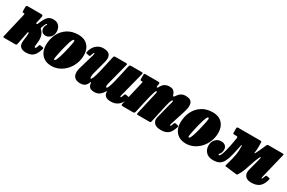

<svg xmlns="http://www.w3.org/2000/svg" viewBox="91 -1530 3806 2549"><g transform="rotate(30 1994.0 -256.0)"><path d="M524 -120.5Q506 -62.5 481.5 -30.8Q457 1 425 13Q393 25 353 25Q295 25 267 -3.5Q239 -32 247 -96L255 -160Q256 -171.5 257.2 -183.5Q258.5 -195.5 258.5 -207Q258.5 -223.5 257 -223.5Q255.5 -223.5 254.8 -223.2Q254 -223 252.5 -223Q250 -223 247 -224Q243.5 -224.5 241.5 -217L203 -26Q199.5 -10 196.5 -5Q193.5 0 174.5 0H17.5Q-7.5 0 -8.2 -5.2Q-9 -10.5 -4.5 -30L79.5 -387Q83.5 -404.5 82.5 -409.8Q81.5 -415 70.5 -415H65.5Q53 -415 49.8 -419.2Q46.5 -423.5 46.5 -439V-489Q46.5 -511 52.2 -515.5Q58 -520 79.5 -520H269Q292 -520 298.5 -513.5Q305 -507 299.5 -481L279.5 -390Q277.5 -382.5 277 -379.8Q276.5 -377 280 -377.5Q282.5 -378 284.5 -378.2Q286.5 -378.5 288.5 -378.5Q290 -378.5 292.2 -378.2Q294.5 -378 296 -378Q298.5 -378 302.5 -387.5Q303.5 -390 304.2 -392.2Q305 -394.5 306 -397Q324.5 -440 342.8 -472.2Q361 -504.5 387 -522.2Q413 -540 455 -540Q513 -540 542.8 -504Q572.5 -468 572.5 -414Q572.5 -382 558 -356Q543.5 -330 519.8 -314.5Q496 -299 468 -299Q431 -299 411.2 -321.8Q391.5 -344.5 392 -378Q392.5 -402 402.5 -415.8Q412.5 -429.5 413 -437.5Q413 -445 408 -445Q402.5 -445 393.2 -429.8Q384 -414.5 370.5 -375Q370 -373 369 -371.2Q368 -369.5 367 -367Q364.5 -361 365.5 -354.8Q366.5 -348.5 375 -341Q408.5 -312 419.8 -266.5Q431 -221 423.5 -168L418.5 -114Q415.5 -92 430 -92Q438.5 -92 445 -106.2Q451.5 -120.5 459.5 -146Q463 -156 470 -155Q477 -154 486.5 -152.5L517 -148Q531.5 -145.5 524 -120.5Z M535.5 -195Q535.5 -290 572.8 -365.8Q610 -441.5 679.5 -485.8Q749 -530 845 -530Q936.5 -530 988.8 -475Q1041 -420 1041 -330Q1041 -259 1016.5 -197.2Q992 -135.5 949.2 -88.8Q906.5 -42 851.5 -16Q796.5 10 735 10Q670 10 625.5 -17.2Q581 -44.5 558.2 -91Q535.5 -137.5 535.5 -195ZM722.5 -100Q722.5 -92.5 724.5 -86.2Q726.5 -80 733 -80Q743 -80 754.2 -103Q765.5 -126 777 -162.5Q788.5 -199 799 -241Q809.5 -283 817.8 -321.5Q826 -360 831 -387Q836 -414 836 -420Q836 -427 833.5 -433.5Q831 -440 823.5 -440Q814 -440 803 -416.8Q792 -393.5 780.8 -356.5Q769.5 -319.5 759 -277.2Q748.5 -235 740.2 -196.2Q732 -157.5 727.2 -131.2Q722.5 -105 722.5 -100Z M1054.5 -398.5Q1073 -467 1118 -503.5Q1163 -540 1218 -540Q1280.5 -540 1307.5 -516.2Q1334.5 -492.5 1334.5 -449.5Q1334.5 -424.5 1327 -395L1278 -210Q1264.5 -162 1263.5 -134.5Q1262.5 -107 1274.5 -107Q1286 -107 1299.8 -143.5Q1313.5 -180 1328.2 -238.8Q1343 -297.5 1357 -364L1384 -488Q1387 -502.5 1391.5 -511.2Q1396 -520 1413 -520H1564Q1586 -520 1592 -517.2Q1598 -514.5 1593.5 -497L1505.5 -156Q1497.5 -107 1514.5 -107Q1526 -107 1539.8 -143.5Q1553.5 -180 1568.2 -238.8Q1583 -297.5 1597 -364L1624 -488Q1627 -502.5 1631.5 -511.2Q1636 -520 1653 -520H1804Q1826 -520 1832 -517.2Q1838 -514.5 1833.5 -497L1738 -126Q1735 -115 1733.5 -103.5Q1732 -92 1738.5 -92Q1747 -92 1751 -102.2Q1755 -112.5 1764.5 -137Q1768.5 -148.5 1771.5 -152.5Q1774.5 -156.5 1790.5 -154L1819 -149.5Q1832 -148 1833.5 -140.8Q1835 -133.5 1831 -118Q1813.5 -48.5 1768.2 -11.8Q1723 25 1656.5 25Q1594 25 1570.2 0.8Q1546.5 -23.5 1546.5 -50V-60Q1546.5 -66.5 1541.8 -66.2Q1537 -66 1532 -57Q1515 -24.5 1483.2 0.2Q1451.5 25 1401.5 25Q1346.5 25 1326.5 0.8Q1306.5 -23.5 1306.5 -50Q1306.5 -58.5 1302.8 -65.5Q1299 -72.5 1292 -57Q1275 -17 1250.5 1Q1226 19 1176 19Q1153 19 1128.5 11Q1104 3 1086.8 -18.2Q1069.5 -39.5 1067 -78.2Q1064.5 -117 1084.5 -179L1146 -390Q1150.5 -405.5 1150.5 -414Q1150.5 -423 1145 -423Q1140 -423 1134.5 -413.2Q1129 -403.5 1119.5 -373Q1117 -365 1114.2 -361Q1111.5 -357 1096.5 -360L1062.5 -366.5Q1051.5 -369 1051 -376.2Q1050.5 -383.5 1054.5 -398.5Z M1876.5 -520H2063Q2080 -520 2088 -516Q2096 -512 2093.5 -496L2087.5 -459Q2085.5 -448 2092.5 -443.5Q2099.5 -439 2110 -457.5Q2134 -503.5 2164.8 -521.2Q2195.5 -539 2233.5 -539Q2278 -539 2298.5 -520.5Q2319 -502 2326.5 -476Q2334 -450.5 2342.2 -449.8Q2350.5 -449 2363 -467.5Q2390 -508 2418.2 -523.5Q2446.5 -539 2482.5 -539Q2512 -539 2536.5 -531.2Q2561 -523.5 2575.2 -502.2Q2589.5 -481 2589 -442.2Q2588.5 -403.5 2568.5 -341L2499.5 -125Q2496.5 -115.5 2495.8 -109.8Q2495 -104 2495 -101Q2495 -92 2502.5 -92Q2508 -92 2512.5 -103.2Q2517 -114.5 2524 -135Q2529 -148.5 2533.5 -152.2Q2538 -156 2552 -153.5L2576.5 -149Q2594.5 -145.5 2596.2 -139.5Q2598 -133.5 2590 -110Q2577.5 -73.5 2558.8 -44Q2540 -14.5 2507 2.8Q2474 20 2419.5 20Q2352 20 2322.2 -7.5Q2292.5 -35 2292.5 -73Q2292.5 -87.5 2295.5 -100.8Q2298.5 -114 2302 -125L2348.5 -310Q2363 -358 2367.5 -378Q2372 -398 2360.5 -398Q2350 -398 2339.2 -367.8Q2328.5 -337.5 2316.8 -286Q2305 -234.5 2291 -170.5L2258.5 -21Q2256.5 -10.5 2252 -5.2Q2247.5 0 2234.5 0H2063.5Q2045 0 2042.2 -5.5Q2039.5 -11 2043 -27.5L2113.5 -338Q2124.5 -379.5 2123.2 -388.8Q2122 -398 2113.5 -398Q2105.5 -398 2094.8 -367.8Q2084 -337.5 2071 -285.8Q2058 -234 2044 -169.5L2012.5 -26Q2009.5 -13.5 2003.5 -6.8Q1997.5 0 1981.5 0H1836.5Q1810.5 0 1806 -6.8Q1801.5 -13.5 1806 -33L1888 -386Q1892 -403.5 1893.2 -409.2Q1894.5 -415 1878.5 -415H1873.5Q1861.5 -415 1857.5 -418.8Q1853.5 -422.5 1853.5 -442V-494Q1853.5 -510.5 1856.8 -515.2Q1860 -520 1876.5 -520Z M2596 -195Q2596 -290 2633.2 -365.8Q2670.5 -441.5 2740 -485.8Q2809.5 -530 2905.5 -530Q2997 -530 3049.2 -475Q3101.5 -420 3101.5 -330Q3101.5 -259 3077 -197.2Q3052.5 -135.5 3009.8 -88.8Q2967 -42 2912 -16Q2857 10 2795.5 10Q2730.5 10 2686 -17.2Q2641.5 -44.5 2618.8 -91Q2596 -137.5 2596 -195ZM2783 -100Q2783 -92.5 2785 -86.2Q2787 -80 2793.5 -80Q2803.5 -80 2814.8 -103Q2826 -126 2837.5 -162.5Q2849 -199 2859.5 -241Q2870 -283 2878.2 -321.5Q2886.5 -360 2891.5 -387Q2896.5 -414 2896.5 -420Q2896.5 -427 2894 -433.5Q2891.5 -440 2884 -440Q2874.5 -440 2863.5 -416.8Q2852.5 -393.5 2841.2 -356.5Q2830 -319.5 2819.5 -277.2Q2809 -235 2800.8 -196.2Q2792.5 -157.5 2787.8 -131.2Q2783 -105 2783 -100Z M3992 -495 3902 -126Q3901 -121.5 3899.5 -113.2Q3898 -105 3898 -101Q3898 -92 3902.5 -92Q3911 -92 3925.5 -135.5Q3930.5 -150 3934.2 -153.5Q3938 -157 3948 -155L3984.5 -148.5Q3997 -146.5 3995.5 -134.2Q3994 -122 3988.5 -106Q3964 -31.5 3918.8 -3.2Q3873.5 25 3812 25Q3750.5 25 3722.2 -1.5Q3694 -28 3694 -73Q3694 -80.5 3696.5 -94.5Q3699 -108.5 3702 -120L3747 -290Q3759.5 -336.5 3750.5 -332.5Q3741.5 -328.5 3725.5 -293Q3707 -252 3689.5 -195.5Q3672 -139 3650.5 -81.5Q3629 -24 3598.5 21Q3593.5 28.5 3583.5 27.8Q3573.5 27 3565 25.5L3406.5 6.5Q3398.5 5 3403 -11Q3420.5 -74 3431.5 -117.2Q3442.5 -160.5 3448.2 -193Q3454 -225.5 3455.8 -255.2Q3457.5 -285 3456.5 -321Q3456 -345 3452 -346.5Q3448 -348 3443 -324Q3424.5 -230.5 3407.5 -164.8Q3390.5 -99 3368 -58.2Q3345.5 -17.5 3310.5 1.2Q3275.5 20 3220.5 20Q3148 20 3109.8 -20Q3071.5 -60 3071.5 -120Q3071.5 -178 3106.2 -215.2Q3141 -252.5 3193.5 -252.5Q3235 -252.5 3257.5 -230.2Q3280 -208 3280 -173.5Q3280 -143.5 3271.5 -126Q3263 -108.5 3254.5 -99.8Q3246 -91 3246 -87.5Q3246 -82.5 3250.2 -80Q3254.5 -77.5 3258 -77.5Q3268 -77.5 3279.8 -102.2Q3291.5 -127 3303.5 -170.2Q3315.5 -213.5 3327 -268.8Q3338.5 -324 3348 -385.5Q3350.5 -402.5 3346 -408.8Q3341.5 -415 3324.5 -415H3298Q3282.5 -415 3279 -419.5Q3275.5 -424 3275.5 -440V-500Q3275.5 -514.5 3281.2 -517.2Q3287 -520 3300.5 -520H3628Q3645.5 -520 3650.5 -517.8Q3655.5 -515.5 3656 -500Q3658 -456.5 3657.5 -431Q3657 -405.5 3655 -387.5Q3653 -369.5 3650 -348Q3649 -339.5 3652.2 -336Q3655.5 -332.5 3660.5 -342Q3676.5 -372.5 3687.5 -396.2Q3698.5 -420 3709.5 -445Q3720.5 -470 3735.5 -504Q3739.5 -513.5 3746 -516.8Q3752.5 -520 3758.5 -520H3970.5Q3990 -520 3993.5 -516Q3997 -512 3992 -495Z"/></g></svg>

Font: Besley* Condensed Fatface
Style: Italic
Weight: 900
Width: 3
Italic angle: -13°
Designer: Owen Earl
Foundry: indestructible type*
Version: Version 3.000; ttfautohint (v1.8.3)